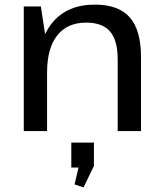

<svg xmlns="http://www.w3.org/2000/svg" viewBox="-20 -568 705 832"><path d="M490 -310Q490 -393 457 -431.5Q424 -470 353 -470Q272 -470 228 -414.5Q184 -359 184 -254L143 -184V-249Q143 -393 207.5 -470.5Q272 -548 391 -548Q494 -548 542.5 -492.5Q591 -437 591 -321V0H490ZM83 -540H157L184 -364V0H83ZM387 50V151L342 244L303 231L334 100L375 158H289V50Z"/></svg>

Font: Pathway Extreme 28pt Medium
Style: Regular
Weight: 500
Designer: Eduardo Rodriguez Tunni
Foundry: Eduardo Rodriguez Tunni
Version: Version 1.001;gftools[0.9.26]